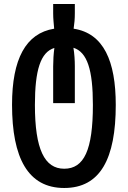

<svg xmlns="http://www.w3.org/2000/svg" viewBox="-20 -688 638 957"><path d="M300 249C480 249 557 103 557 -165C557 -383 497 -522 347 -545C351 -572 353 -594 353 -623V-668H245V-621C245 -593 248 -571 250 -545C108 -522 40 -393 40 -166C40 100 120 249 300 249ZM300 153C202 153 154 56 154 -165C154 -338 182 -428 251 -449C247 -420 245 -387 245 -357V-174H353V-358C353 -387 351 -420 346 -450C415 -428 443 -340 443 -165C443 60 399 153 300 153Z"/></svg>

Font: Noto Sans Georgian ExtraCondensed SemiBold
Style: Regular
Weight: 600
Width: 2
Designer: Monotype Design Team, Akaki Razmadze
Foundry: Google LLC
Version: Version 2.005